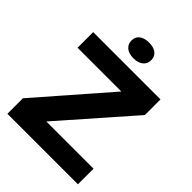

<svg xmlns="http://www.w3.org/2000/svg" viewBox="-259 -1054 1182 1182"><g transform="rotate(45 332.0 -463.5)"><path d="M24 0V-135L423 -593H42V-729H628V-593L227 -136H638V0ZM331 -790Q290 -790 267.5 -809Q245 -828 245 -859Q245 -893 269 -910Q293 -927 331 -927Q372 -927 394.5 -909Q417 -891 417 -859Q417 -826 393 -808Q369 -790 331 -790Z"/></g></svg>

Font: Mona Sans SemiExpanded
Style: Bold
Weight: 700
Width: 6
Designer: Deni Anggara
Foundry: GitHub
Version: Version 2.000